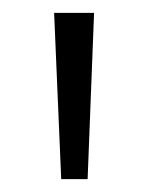

<svg xmlns="http://www.w3.org/2000/svg" viewBox="-20 -734 229 298"><path d="M126 -714 116 -456H75L64 -714Z"/></svg>

Font: Noto Sans Georgian Condensed Light
Style: Regular
Weight: 300
Width: 3
Designer: Monotype Design Team, Akaki Razmadze
Foundry: Google LLC
Version: Version 2.005; ttfautohint (v1.8.4.7-5d5b)